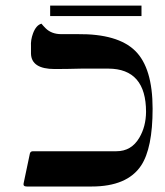

<svg xmlns="http://www.w3.org/2000/svg" viewBox="-20 -679 599 699"><path d="M535.6 -283.2Q535.6 -139.6 493.7 -76.2Q442.9 0 313.5 0H77.6Q63.5 0 65.9 -11.2L88.9 -120.6Q91.3 -128.4 100.1 -128.4H403.8Q458.5 -128.4 487.3 -177.7Q511.2 -218.3 511.7 -271.5Q511.7 -428.7 374.5 -429.2H276.9Q222.2 -427.7 179.2 -427.7Q94.2 -427.7 92.8 -483.9V-510.3Q91.3 -533.2 100.1 -557.1Q111.3 -587.4 130.9 -592.8Q137.2 -585 146 -576.2Q167.5 -554.7 203.1 -554.7H262.7Q408.7 -556.2 472.2 -493.9Q535.6 -431.6 535.6 -283.2ZM495.1 -620.6H162.6V-658.7H495.1Z"/></svg>

Font: Accordance
Style: Italic
Weight: 400
Italic angle: -11°
Version: Version 1.2 (build January 31, 2020) Miklal Software Solutio